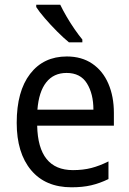

<svg xmlns="http://www.w3.org/2000/svg" viewBox="-20 -786 550 816"><path d="M264 -546Q327 -546 372 -515.5Q417 -485 440.5 -430.5Q464 -376 464 -306V-252H138Q142 -63 290 -63Q333 -63 368 -72Q403 -81 441 -100V-25Q404 -7 367.5 1.5Q331 10 284 10Q173 10 112 -63Q51 -136 51 -264Q51 -398 108 -472Q165 -546 264 -546ZM263 -476Q208 -476 176.5 -436Q145 -396 139 -320H377Q377 -387 349.5 -431.5Q322 -476 263 -476ZM236 -766Q247 -743 263 -715.5Q279 -688 297 -662Q315 -636 330 -618V-606H273Q251 -624 223 -652Q195 -680 170.5 -708.5Q146 -737 134 -756V-766Z"/></svg>

Font: Noto Sans Khmer SemiCondensed
Style: Regular
Weight: 400
Width: 4
Designer: Danh Hong and the Monotype Design Team
Foundry: Monotype Imaging Inc.
Version: Version 2.004; ttfautohint (v1.8.4.7-5d5b)